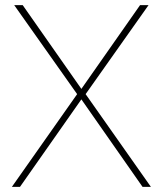

<svg xmlns="http://www.w3.org/2000/svg" viewBox="-20 -731 637 751"><path d="M68.8 -710.9C68.8 -710.9 35.6 -710.9 35.6 -710.9C35.6 -710.9 281.7 -362.8 281.7 -362.8C281.7 -362.8 26.4 0 26.4 0C26.4 0 58.1 0 58.1 0C58.1 0 298.3 -342.3 298.3 -342.3C298.3 -342.3 537.6 0 537.6 0C537.6 0 570.3 0 570.3 0C570.3 0 314.9 -362.8 314.9 -362.8C314.9 -362.8 561 -710.9 561 -710.9C561 -710.9 527.8 -710.9 527.8 -710.9C527.8 -710.9 298.3 -383.3 298.3 -383.3C298.3 -383.3 68.8 -710.9 68.8 -710.9Z"/></svg>

Font: WOX
Style: Regular
Weight: 500
Designer: Google
Foundry: ""
Version: ""